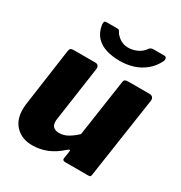

<svg xmlns="http://www.w3.org/2000/svg" viewBox="-175 -868 948 1004"><g transform="rotate(30 298.5 -366.0)"><path d="M162 10Q101 10 63.5 -27Q26 -64 26 -128Q26 -136 26.5 -144.5Q27 -153 28 -160L77 -508Q79 -522 84.5 -526Q90 -530 104 -530H233Q245 -530 250.5 -522Q256 -514 254 -501L207 -174Q206 -169 206 -165Q206 -161 206 -159Q206 -136 218.5 -126Q231 -116 252 -116Q281 -116 307.5 -132Q334 -148 355 -169L405 -509Q407 -523 413 -526.5Q419 -530 434 -530H560Q573 -530 579.5 -522Q586 -514 584 -501L512 -15Q511 -6 508 -3Q505 0 496 0H357Q350 0 345 -3Q340 -6 341 -15L348 -61Q349 -67 345 -67.5Q341 -68 333 -61Q291 -23 249 -6.5Q207 10 162 10ZM527 -742Q537 -742 540 -733Q543 -724 538 -714Q519 -676 488 -650.5Q457 -625 418.5 -613Q380 -601 338 -601Q294 -601 257 -612Q220 -623 195.5 -649Q171 -675 164 -719Q163 -728 165 -735Q167 -742 179 -742H245Q253 -742 256.5 -735.5Q260 -729 266 -720Q275 -710 286.5 -701Q298 -692 312 -687.5Q326 -683 341 -683Q369 -683 395 -695Q421 -707 437 -730Q442 -737 448 -739.5Q454 -742 460 -742H527Z"/></g></svg>

Font: Libre Franklin Thin ExtraBold
Style: Italic
Weight: 800
Italic angle: -8°
Version: Version 2.000